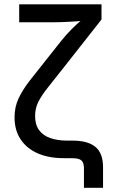

<svg xmlns="http://www.w3.org/2000/svg" viewBox="-20 -748 554 908"><path d="M377 140.1V48.3Q377 30.3 371.6 19.5Q366.2 8.8 353.5 4.4Q340.8 0 318.8 0H281.7Q209.5 0 157.5 -23.2Q105.5 -46.4 77.1 -89.6Q48.8 -132.8 48.8 -192.9Q48.8 -241.7 67.4 -281.7Q85.9 -321.8 120.8 -366.9Q155.8 -412.1 205.6 -474.1L269.5 -554.7Q295.4 -586.9 319.1 -610.4Q342.8 -633.8 363.5 -651.1Q384.3 -668.5 400.4 -681.2L396.5 -651.9Q378.9 -649.9 357.4 -648.2Q335.9 -646.5 312.7 -645.3Q289.6 -644 267.1 -643.3Q244.6 -642.6 225.6 -642.6H70.8V-727.5H460V-655.8L281.7 -429.2Q235.4 -370.6 205.3 -332.8Q175.3 -294.9 160.6 -264.9Q146 -234.9 146 -199.7Q146 -158.2 164.8 -132.6Q183.6 -106.9 217.8 -95Q252 -83 298.3 -83H323.7Q395.5 -83 431.4 -53.2Q467.3 -23.4 467.3 43V140.1Z"/></svg>

Font: Inter Cardless
Style: Regular
Weight: 400
Designer: Rasmus Andersson
Foundry: rsms
Version: Version 4.001;git-9221beed3